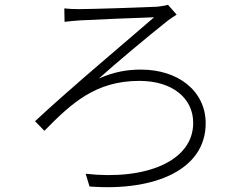

<svg xmlns="http://www.w3.org/2000/svg" viewBox="-20 -750 1040 800"><path d="M248 -715 249 -659C269 -661 291 -664 312 -665C362 -668 556 -676 622 -678C533 -600 276 -385 126 -245L165 -205C277 -319 377 -413 561 -413C697 -413 785 -342 785 -238C785 -77 585 2 337 -26L353 27C625 48 837 -43 837 -236C837 -371 722 -460 568 -460C512 -460 459 -452 392 -423C463 -487 596 -598 679 -664C688 -670 707 -684 716 -689L680 -730C668 -726 648 -724 635 -722C574 -719 361 -712 309 -712C286 -712 266 -713 248 -715Z"/></svg>

Font: Genne Gothic Light
Style: Regular
Weight: 300
Designer: Ryoko NISHIZUKA (kana & ideographs); Paul D. Hunt (Latin, Greek & Cyrillic); Wenlong ZHANG (bopomofo); Sandoll Communica
Foundry: Adobe Systems Incorporated
Version: Version 1.004;PS 1.004;hotconv 16.6.51;makeotf.lib2.5.65220